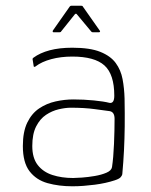

<svg xmlns="http://www.w3.org/2000/svg" viewBox="-20 -644 529 672"><path d="M233 8Q186 8 146.5 -3Q107 -14 83.5 -44.5Q60 -75 60 -133Q60 -183 75.5 -215Q91 -247 117 -264.5Q143 -282 174.5 -289Q206 -296 237 -296Q273 -296 308.5 -292.5Q344 -289 363 -284Q380 -281 380 -309Q380 -384 345.5 -415Q311 -446 233 -446Q193 -446 159.5 -437Q126 -428 105 -412Q103 -410 100.5 -410Q98 -410 98 -412L94 -437Q94 -439 95 -440Q96 -441 97 -442Q120 -459 154 -468Q188 -477 233 -477Q295 -477 331 -462.5Q367 -448 385 -423.5Q403 -399 409 -367Q415 -335 416 -299Q417 -245 416.5 -202Q416 -159 414 -118.5Q412 -78 408 -34Q407 -29 402 -23.5Q397 -18 382 -13Q367 -8 349 -4Q331 0 311.5 2.5Q292 5 272.5 6.5Q253 8 233 8ZM236 -21Q246 -21 267 -22.5Q288 -24 311.5 -28Q335 -32 352.5 -39.5Q370 -47 372 -59Q377 -92 379 -140Q381 -188 381 -228Q381 -252 364 -255Q348 -257 312 -262Q276 -267 228 -267Q209 -267 185.5 -261.5Q162 -256 141 -242Q120 -228 106.5 -201.5Q93 -175 93 -133Q93 -91 112 -66.5Q131 -42 163.5 -31.5Q196 -21 236 -21ZM168 -531Q165 -531 164.5 -533Q164 -535 165 -537L224 -621Q226 -624 230 -624H264Q269 -624 270 -621L329 -537Q331 -535 330 -533Q329 -531 326 -531H305Q301 -531 299 -534L249 -594Q246 -598 242 -594L194 -534Q193 -531 188 -531Z"/></svg>

Font: Glory Thin Thin
Style: Regular
Weight: 250
Version: Version 1.011